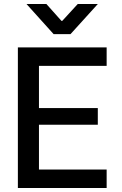

<svg xmlns="http://www.w3.org/2000/svg" viewBox="-20 -936 608 956"><path d="M174 -608V-398H467V-315H174V-92H511V0H69V-700H511V-608ZM211 -916 286 -832H290L367 -916H467L331 -766H247L112 -916Z"/></svg>

Font: Be Vietnam Medium
Style: Regular
Weight: 500
Designer: Gabriel Lam
Foundry: TypeRant
Version: Version 4.000